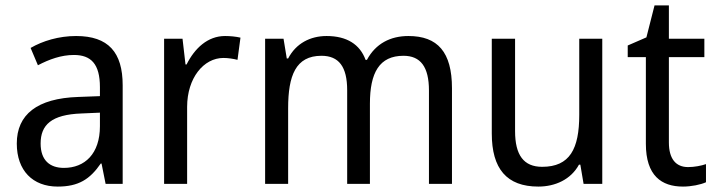

<svg xmlns="http://www.w3.org/2000/svg" viewBox="-20 -679 2646 709"><path d="M261 -546C197 -546 138 -528 93 -502L120 -438C162 -460 206 -476 253 -476C316 -476 349 -443 349 -357V-324L269 -321C117 -316 42 -256 42 -149C42 -49 101 10 193 10C270 10 312 -17 352 -75H355L370 0H433V-364C433 -486 380 -546 261 -546ZM281 -260 349 -263V-213C349 -111 293 -59 216 -59C164 -59 130 -87 130 -149C130 -218 170 -256 281 -260Z M811 -546C747 -546 699 -501 669 -441H665L654 -536H586V0H671V-284C671 -391 732 -465 805 -465C822 -465 842 -462 857 -458L868 -540C851 -544 830 -546 811 -546Z M1488 -546C1422 -546 1367 -518 1335 -458H1330C1309 -515 1261 -546 1186 -546C1126 -546 1073 -519 1044 -463H1039L1027 -536H959V0H1044V-279C1044 -400 1072 -473 1167 -473C1231 -473 1262 -433 1262 -346V0H1346V-296C1346 -411 1381 -473 1470 -473C1533 -473 1564 -432 1564 -345V0H1649V-353C1649 -487 1596 -546 1488 -546Z M2204 -536H2119V-255C2119 -129 2084 -63 1982 -63C1914 -63 1882 -106 1882 -195V-536H1796V-186C1796 -56 1851 10 1968 10C2030 10 2088 -16 2118 -71H2123L2135 0H2204Z M2521 -62C2476 -62 2450 -92 2450 -153V-468H2581V-536H2450V-659H2397L2367 -541L2298 -511V-468H2365V-148C2365 -30 2423 10 2502 10C2533 10 2567 3 2587 -6V-73C2570 -67 2544 -62 2521 -62Z"/></svg>

Font: Noto Sans Lao UI SemCond
Style: Regular
Weight: 400
Width: 4
Designer: Monotype Design Team
Foundry: Monotype Imaging Inc.
Version: Version 2.000